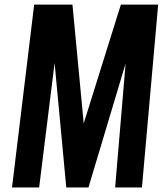

<svg xmlns="http://www.w3.org/2000/svg" viewBox="-20 -830 730 850"><path d="M33.2 0 131.3 -809.6H300.8L350.6 -283.7L515.1 -809.6H680.2L608.4 0H489.7L536.1 -548.8L371.6 0H273.4L221.7 -551.3L153.3 0Z"/></svg>

Font: Oswald
Style: Demi-Bold
Weight: 600
Designer: Vernon Adams
Foundry: Vernon Adams
Version: 3.0; ttfautohint (v0.94.23-7a4d-dirty) -l 8 -r 50 -G 200 -x 